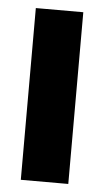

<svg xmlns="http://www.w3.org/2000/svg" viewBox="-45 -577 330 608"><g transform="rotate(5 120.0 -273.0)"><path d="M44.4 0V-545.9H195.3V0Z"/></g></svg>

Font: Inter Tight
Style: Bold
Weight: 700
Designer: Rasmus Andersson
Foundry: rsms
Version: Version 3.004; ttfautohint (v1.8.4.7-5d5b)